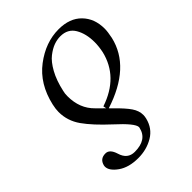

<svg xmlns="http://www.w3.org/2000/svg" viewBox="-204 -549 924 924"><g transform="rotate(-45 258.5 -87.0)"><path d="M259.8 -2 274.9 13.2Q317.9 55.2 336.4 82.5Q355 109.9 355 138.2Q355 147.9 352.1 160.2Q338.9 214.4 293.5 241.2Q248 268.1 190.9 268.1Q127 268.1 87.4 240Q47.9 211.9 47.9 183.1Q47.9 182.1 48.3 180.2Q48.8 178.2 48.8 175.8Q57.6 139.6 95.2 140.1Q123 140.1 136.2 183.1Q151.4 234.9 200.2 234.9Q283.2 234.9 297.9 169.9Q298.8 168 298.8 165Q298.8 139.2 219.2 66.9Q147.5 1 111.8 -49.6Q76.2 -100.1 76.2 -160.2Q76.2 -180.2 82 -206.1Q107.9 -319.8 188.5 -380.9Q269 -441.9 357.9 -441.9Q433.1 -441.9 475.1 -398.9Q517.1 -356 517.1 -287.1Q517.1 -266.1 509.8 -231Q472.7 -70.8 259.8 -2ZM237.8 -23.9 251 -11.2 248 -26.9Q397.9 -77.6 430.2 -213.9Q437 -247.1 437 -274.9Q437 -333 413.6 -372.6Q390.1 -412.1 339.8 -412.1Q317.9 -412.1 295.4 -404.1Q272.9 -396 247.6 -376.5Q222.2 -356.9 199.5 -315.9Q176.8 -274.9 164.1 -216.8Q160.2 -203.6 160.2 -183.1Q160.2 -100.1 212.9 -48.8Z"/></g></svg>

Font: Linux Libertine
Style: Italic
Weight: 400
Italic angle: -12°
Designer: Philipp H. Poll
Foundry: Philipp H. Poll
Version: Version 5.1.6 ; ttfautohint (v0.9)